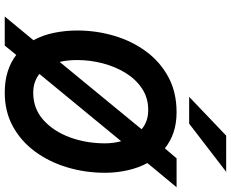

<svg xmlns="http://www.w3.org/2000/svg" viewBox="-102 -859 973 809"><g transform="rotate(90 384.5 -454.5)"><path d="M49.5 12 149.5 -109Q128 -148 118.2 -196Q108.5 -244 108.5 -293Q108.5 -374 130.8 -449Q153 -524 196.5 -583.2Q240 -642.5 304.2 -677.2Q368.5 -712 452.5 -712Q500.5 -712 538.5 -699Q576.5 -686 605 -662.5L647 -712H769L667 -589Q687.5 -551 697.8 -504.5Q708 -458 708 -411Q708 -327.5 685.2 -251.5Q662.5 -175.5 618.8 -116Q575 -56.5 512.5 -22.2Q450 12 370.5 12Q320 12 280.5 -0.8Q241 -13.5 211.5 -36.5L172 12ZM241 -219.5 524.5 -564.5Q509.5 -578 489.2 -585.2Q469 -592.5 443 -592.5Q392.5 -592.5 353.2 -566.5Q314 -540.5 287.2 -497Q260.5 -453.5 246.8 -400.5Q233 -347.5 233 -293.5Q233 -275.5 234.8 -256Q236.5 -236.5 241 -219.5ZM371 -108Q437.5 -108 485.2 -150.5Q533 -193 558.5 -262Q584 -331 584 -411Q584 -445 575 -478.5L291.5 -134Q306.5 -122 326.2 -115Q346 -108 371 -108ZM388 -765 551.5 -921H704L501 -765Z"/></g></svg>

Font: Overpass
Style: Bold Italic
Weight: 700
Italic angle: -10°
Designer: Delve Withrington, Dave Bailey, Thomas Jockin
Foundry: Delve Fonts LLC
Version: Version 4.000; ttfautohint (v1.8.3)